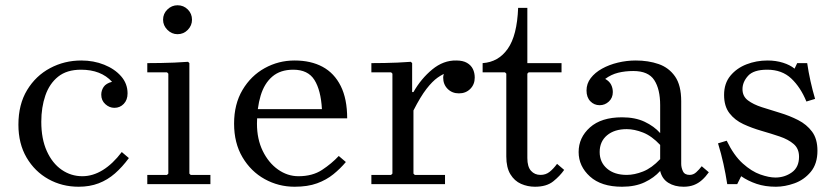

<svg xmlns="http://www.w3.org/2000/svg" viewBox="-20 -700 3178 730"><path d="M279 10Q216 10 164 -19Q112 -48 81 -101Q50 -154 50 -226Q50 -303 83 -357.5Q116 -412 170.5 -441Q225 -470 289 -470Q336 -470 376 -454Q416 -438 440.5 -410Q465 -382 465 -345Q465 -320 450.5 -305Q436 -290 415 -290Q396 -290 380.5 -304Q365 -318 365 -340Q365 -356 374 -369.5Q383 -383 406 -389Q385 -412 355.5 -423.5Q326 -435 288 -435Q234 -435 201 -408.5Q168 -382 152.5 -337Q137 -292 137 -237Q137 -172 158 -125.5Q179 -79 214.5 -54.5Q250 -30 293 -30Q333 -30 371 -53.5Q409 -77 443 -122L470 -99Q445 -65 417 -40.5Q389 -16 355 -3Q321 10 279 10Z M540 0V-35H615L620 -40V-420L615 -425H540V-460Q566 -460 591.5 -460.5Q617 -461 643 -462Q669 -463 695 -465L700 -460V-40L705 -35H780V0ZM655 -570Q633 -570 616.5 -586.5Q600 -603 600 -625Q600 -648 616.5 -664Q633 -680 655 -680Q678 -680 694 -664Q710 -648 710 -625Q710 -603 694 -586.5Q678 -570 655 -570Z M1115 -30Q1168 -30 1204.5 -54Q1241 -78 1268 -107L1295 -84Q1274 -59 1247.5 -37.5Q1221 -16 1185.5 -3Q1150 10 1100 10Q1039 10 986.5 -19Q934 -48 902 -102Q870 -156 870 -230Q870 -304 902 -358Q934 -412 986.5 -441Q1039 -470 1100 -470Q1162 -470 1206.5 -446Q1251 -422 1275.5 -373Q1300 -324 1300 -250H950V-285H1204Q1200 -357 1175.5 -396Q1151 -435 1095 -435Q1046 -435 1015.5 -409Q985 -383 971 -336.5Q957 -290 957 -230Q957 -171 979 -126Q1001 -81 1037 -55.5Q1073 -30 1115 -30Z M1552 -350Q1581 -401 1623.5 -436Q1666 -471 1715 -470Q1740 -470 1755.5 -461Q1771 -452 1778 -437.5Q1785 -423 1785 -405Q1785 -379 1768 -362Q1751 -345 1725 -345Q1699 -345 1682 -362Q1665 -379 1665 -405Q1665 -414 1671 -429Q1677 -444 1684 -451L1683 -425Q1664 -419 1644 -405Q1624 -391 1601.5 -362Q1579 -333 1552 -280ZM1552 -40 1557 -35H1672V0H1392V-35H1467L1472 -40V-420L1467 -425H1392V-460Q1418 -460 1442.5 -460.5Q1467 -461 1491.5 -462Q1516 -463 1542 -465L1547 -460V-350H1552Z M2098 -77 2125 -54Q2109 -31 2083.5 -10.5Q2058 10 2014 10Q1986 10 1961 -1Q1936 -12 1920.5 -37.5Q1905 -63 1905 -105V-420L1900 -425H1815V-460Q1875 -464 1910.5 -514.5Q1946 -565 1950 -670H1985V-460H2115V-425H1990L1985 -420V-99Q1985 -66 1999 -50.5Q2013 -35 2035 -35Q2055 -35 2069.5 -46.5Q2084 -58 2098 -77Z M2579 10Q2545 10 2521 -5Q2497 -20 2490 -50V-300Q2490 -361 2467.5 -395.5Q2445 -430 2388 -430Q2357 -430 2330.5 -423.5Q2304 -417 2281 -400Q2297 -391 2303.5 -378Q2310 -365 2310 -350Q2310 -328 2295 -314Q2280 -300 2260 -300Q2239 -300 2224.5 -315Q2210 -330 2210 -356Q2210 -382 2226 -403Q2242 -424 2269 -439Q2296 -454 2329.5 -462Q2363 -470 2397 -470Q2445 -470 2484 -456.5Q2523 -443 2546.5 -409.5Q2570 -376 2570 -315V-77Q2570 -63 2576.5 -49Q2583 -35 2602 -35Q2616 -35 2627 -45Q2638 -55 2648 -68L2675 -45Q2663 -28 2649 -15.5Q2635 -3 2618 3.5Q2601 10 2579 10ZM2345 10Q2266 10 2223 -29Q2180 -68 2180 -122Q2180 -177 2223 -215.5Q2266 -254 2345 -254Q2395 -254 2431 -237Q2467 -220 2490 -194V-149Q2458 -183 2425 -196Q2392 -209 2363 -209Q2316 -209 2288 -185.5Q2260 -162 2260 -122Q2260 -83 2288 -59Q2316 -35 2363 -35Q2392 -35 2425 -48Q2458 -61 2490 -95V-50Q2467 -24 2431 -7Q2395 10 2345 10Z M2803 -361Q2803 -334 2823.5 -318.5Q2844 -303 2876.5 -292.5Q2909 -282 2945.5 -271Q2982 -260 3014.5 -243.5Q3047 -227 3067.5 -199.5Q3088 -172 3088 -127Q3088 -77 3062.5 -46.5Q3037 -16 3000.5 -3Q2964 10 2930 10Q2889 10 2856.5 -1Q2824 -12 2798 -30L2783 0H2745Q2739 -39 2730.5 -77.5Q2722 -116 2710 -155L2743 -165Q2770 -109 2804 -78.5Q2838 -48 2871 -36.5Q2904 -25 2928 -25Q2963 -25 2990.5 -44.5Q3018 -64 3018 -104Q3018 -135 2997.5 -152.5Q2977 -170 2944.5 -181Q2912 -192 2875.5 -202.5Q2839 -213 2806.5 -228Q2774 -243 2753.5 -269.5Q2733 -296 2733 -339Q2733 -383 2757 -412Q2781 -441 2818.5 -455.5Q2856 -470 2898 -470Q2930 -470 2957 -461.5Q2984 -453 3001 -439L3011 -460H3049Q3054 -426 3061.5 -392Q3069 -358 3079 -324L3046 -314Q3024 -368 2988.5 -401.5Q2953 -435 2897 -435Q2845 -435 2824 -411.5Q2803 -388 2803 -361Z"/></svg>

Font: Brygada 1918
Style: Regular
Weight: 400
Designer: Mateusz Machalski | Borys Kosmynka | Przemek Hoffer
Foundry: NIEPODLEGLA 2018
Version: Version 3.006